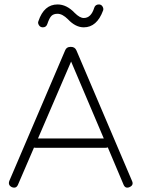

<svg xmlns="http://www.w3.org/2000/svg" viewBox="-20 -844 637 864"><path d="M357 -721Q320 -721 286 -757Q261 -782 239 -782Q221 -782 211.5 -772.5Q202 -763 193 -736Q188 -721 173 -721Q161 -721 155 -731Q149 -741 153 -749Q178 -824 239 -824Q280 -824 316 -786Q339 -763 357 -763Q390 -763 404 -809Q409 -824 425 -824Q436 -824 441.5 -814.5Q447 -805 444 -797Q416 -721 357 -721ZM61 -13Q53 6 33 -2Q15 -11 22 -30L273 -617Q279 -633 297 -633H300Q317 -633 324 -617L574 -30Q583 -11 563 -2Q544 6 536 -13L465 -181Q462 -179 455 -179H140Q135 -179 133 -180ZM300 -567 151 -221H447Z"/></svg>

Font: Jura Light
Style: Regular
Weight: 300
Designer: Daniel Johnson, Alexei Vanyashin
Foundry: Daniel Johnson
Version: Version 5.103